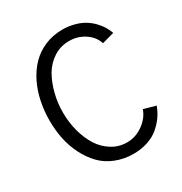

<svg xmlns="http://www.w3.org/2000/svg" viewBox="-173 -856 943 997"><g transform="rotate(-30 298.0 -358.0)"><path d="M569.8 -143.1 498 -163.1C487.8 -133.3 467.8 -107.4 438 -85.9C408.2 -64.5 376.5 -54.2 341.8 -54.2C309.6 -54.2 279.8 -62.5 252.9 -79.1C226.1 -95.7 203.1 -117.7 185.5 -145.5C168 -173.3 154.3 -205.1 144.5 -241.2C134.8 -277.3 129.9 -314.5 129.9 -354C129.9 -392.6 134.3 -430.2 143.6 -466.3C152.8 -502.4 165.5 -535.2 182.6 -564.5C199.7 -593.8 222.7 -617.2 250 -634.8C277.3 -652.3 308.1 -661.1 341.8 -661.1H342.8C376.5 -661.1 407.2 -652.3 434.6 -634.3C461.9 -616.2 481 -592.8 490.2 -563L563 -583C558.1 -596.7 551.8 -609.9 543.9 -623C536.1 -636.2 525.4 -649.9 512.7 -663.1C500 -676.3 485.8 -687.5 469.7 -697.3C453.6 -707 435.1 -714.8 413.1 -720.7C391.1 -726.6 367.7 -730 342.8 -730C304.2 -730 268.6 -723.1 235.8 -709C203.1 -694.8 175.8 -676.3 152.8 -652.3C129.9 -628.4 110.4 -600.6 94.7 -568.4C79.1 -536.1 67.4 -502 60.1 -465.8C52.7 -429.7 48.8 -392.6 48.8 -354C48.8 -315.4 52.2 -278.8 59.6 -243.2C66.9 -207.5 79.1 -173.8 94.7 -142.6C110.4 -111.3 129.9 -84 152.3 -60.5C174.8 -37.1 202.1 -19 234.9 -5.9C267.6 7.3 303.2 14.2 341.8 14.2C372.6 14.2 401.4 9.8 427.2 1C453.1 -7.8 475.6 -19.5 493.7 -35.2C511.7 -50.8 527.3 -67.4 539.6 -85C551.8 -102.5 562 -122.1 569.8 -143.1Z"/></g></svg>

Font: Tuffy
Style: Regular
Weight: 500
Designer: Thatcher Ulrich, Karoly Barta and Michael Everson
Version: Version 001.270